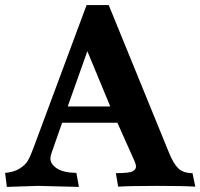

<svg xmlns="http://www.w3.org/2000/svg" viewBox="-20 -730 787 754"><path d="M323 -529 246 -312H413ZM129 0 7 4 0 -51Q35 -54 57 -68Q79 -82 89 -98.5Q99 -115 111 -148L320 -710H407L643 -132Q661 -87 680.5 -68.5Q700 -50 736 -50L747 3Q701 0 596 0Q491 0 444 3L435 -50Q488 -50 501 -57.5Q514 -65 514 -75Q514 -85 508 -98L441 -248H224L182 -128Q178 -117 178 -107Q178 -86 203 -69Q228 -52 280 -51L290 4Z"/></svg>

Font: Lusitana
Style: Bold
Weight: 700
Designer: Ana Paula Megda
Foundry: Ana Paula Megda
Version: Version 1.001; ttfautohint (v1.4.1)